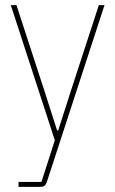

<svg xmlns="http://www.w3.org/2000/svg" viewBox="-20 -526 448 746"><path d="M364 -506H386L162 181Q158 192 152.5 196Q147 200 136 200H52V181H141L193 19L22 -506H44L149 -184L202 -19H206L259 -184Z"/></svg>

Font: IBM Plex Sans Cond Thin
Style: Regular
Weight: 100
Width: 3
Designer: Mike Abbink, Paul van der Laan, Pieter van Rosmalen
Foundry: Bold Monday
Version: Version 1.3